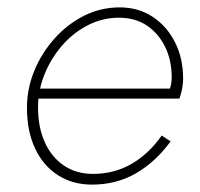

<svg xmlns="http://www.w3.org/2000/svg" viewBox="-20 -490 541 520"><path d="M229 10Q295 10 348 -20.5Q401 -51 442 -107L418 -123Q383 -73 336 -46Q289 -19 232 -19Q186 -19 152.5 -42Q119 -65 101 -105.5Q83 -146 83 -199Q83 -245 100.5 -288.5Q118 -332 148.5 -367Q179 -402 218.5 -422Q258 -442 302 -442Q346 -442 377.5 -421Q409 -400 427 -363.5Q445 -327 445 -281Q445 -266 441 -252.5Q437 -239 432 -230L446 -250H76V-223H466Q470 -234 473 -248.5Q476 -263 476 -276Q476 -332 454 -375.5Q432 -419 393.5 -444.5Q355 -470 304 -470Q253 -470 208 -447.5Q163 -425 128 -386Q93 -347 73 -298.5Q53 -250 53 -198Q53 -135 75 -88Q97 -41 137 -15.5Q177 10 229 10Z"/></svg>

Font: Jost ExtraLight
Style: Italic
Weight: 250
Italic angle: -5°
Version: Version 3.710